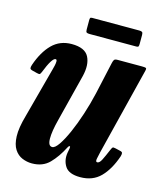

<svg xmlns="http://www.w3.org/2000/svg" viewBox="-105 -745 703 839"><g transform="rotate(15 246.5 -325.0)"><path d="M6.5 -402Q28 -464.5 63.2 -499.8Q98.5 -535 151.5 -535Q211.5 -535 229.2 -500.5Q247 -466 233.5 -411.5L180 -200Q165.5 -144.5 165.8 -111.2Q166 -78 184.5 -78Q197 -78 213.5 -102Q230 -126 247.8 -166Q265.5 -206 281.5 -255Q297.5 -304 309 -354L341.5 -500.5Q343.5 -509.5 346.8 -514.8Q350 -520 362 -520H472.5Q487 -520 490.8 -518Q494.5 -516 491.5 -504.5L393.5 -111Q390 -96.5 386.8 -80.5Q383.5 -64.5 392 -64.5Q402 -64.5 411 -82.2Q420 -100 433.5 -132Q437 -140.5 440 -143.8Q443 -147 454.5 -144L475.5 -139Q485 -137 486.2 -132Q487.5 -127 484.5 -116.5Q463 -53.5 428 -18Q393 17.5 336.5 17.5Q285.5 17.5 268 -9.2Q250.5 -36 256 -71L260 -92.5Q261.5 -101 257.8 -101.5Q254 -102 250 -94Q226 -47 196 -16.5Q166 14 117 14Q94.5 14 73.2 5.2Q52 -3.5 38 -25Q24 -46.5 22.8 -84Q21.5 -121.5 38 -179L99 -407Q101 -414 103.5 -424.8Q106 -435.5 106 -444.2Q106 -453 100 -453Q84 -453 56.5 -383Q53.5 -376 50.8 -373Q48 -370 37 -373L13.5 -379Q5 -381.5 4 -386.5Q3 -391.5 6.5 -402ZM197.5 -613.5V-655Q197.5 -662 199 -665.2Q200.5 -668.5 207.5 -668.5H420.5Q429.5 -668.5 433.5 -665.8Q437.5 -663 437.5 -653V-612.5Q437.5 -604.5 435.8 -601Q434 -597.5 426.5 -597.5H215Q205 -597.5 201.2 -600.2Q197.5 -603 197.5 -613.5Z"/></g></svg>

Font: Besley* Condensed
Style: Bold Italic
Weight: 700
Width: 3
Italic angle: -13°
Designer: Owen Earl
Foundry: indestructible type*
Version: Version 3.000; ttfautohint (v1.8.3)